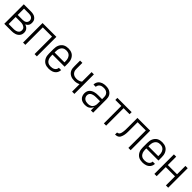

<svg xmlns="http://www.w3.org/2000/svg" viewBox="441 -2069 3618 3618"><g transform="rotate(45 2250.0 -260.0)"><path d="M66 0V-520H257Q277 -520 297.5 -517.5Q318 -515 337.5 -508Q357 -501 373.5 -488.5Q390 -476 402 -459.5Q414 -443 419 -423Q424 -403 424 -382Q424 -365 420 -347.5Q416 -330 406.5 -315.5Q397 -301 383 -290Q369 -279 353 -271Q374 -265 392.5 -253.5Q411 -242 424.5 -226Q438 -210 444 -189Q450 -168 450 -147Q450 -124 443.5 -102Q437 -80 422.5 -62Q408 -44 388.5 -31.5Q369 -19 347 -12Q325 -5 302.5 -2.5Q280 0 257 0ZM127 -297H257Q276 -297 295.5 -301Q315 -305 330.5 -315.5Q346 -326 355 -344Q364 -362 364 -381Q364 -400 355 -418Q346 -436 330 -446.5Q314 -457 295 -461Q276 -465 257 -465H127ZM127 -55H257Q272 -55 287.5 -56.5Q303 -58 317.5 -62.5Q332 -67 345.5 -74Q359 -81 369 -92.5Q379 -104 384 -118.5Q389 -133 389 -148Q389 -163 384.5 -178Q380 -193 369.5 -204Q359 -215 345.5 -222.5Q332 -230 317.5 -234.5Q303 -239 287.5 -240.5Q272 -242 257 -242H127Z M566 0V-520H934V0H873V-465H627V0Z M1250 8Q1223 8 1196.5 2.5Q1170 -3 1147 -16Q1124 -29 1106 -50Q1088 -71 1077 -95.5Q1066 -120 1062 -146.5Q1058 -173 1058 -200V-320Q1058 -347 1062 -373.5Q1066 -400 1077 -424.5Q1088 -449 1105.5 -470Q1123 -491 1146.5 -504Q1170 -517 1196.5 -522.5Q1223 -528 1250 -528Q1277 -528 1303.5 -522.5Q1330 -517 1353.5 -504Q1377 -491 1394.5 -470Q1412 -449 1423 -424.5Q1434 -400 1438 -373.5Q1442 -347 1442 -320V-232H1119V-200Q1119 -181 1121.5 -162Q1124 -143 1131 -125Q1138 -107 1149.5 -92Q1161 -77 1177 -66.5Q1193 -56 1212 -51.5Q1231 -47 1250 -47Q1272 -47 1294.5 -51.5Q1317 -56 1336 -67.5Q1355 -79 1367 -98.5Q1379 -118 1379 -141H1440Q1439 -118 1432 -96.5Q1425 -75 1411.5 -57Q1398 -39 1379 -26Q1360 -13 1339 -5.5Q1318 2 1295.5 5Q1273 8 1250 8ZM1119 -288H1381V-320Q1381 -339 1378.5 -358Q1376 -377 1369 -395Q1362 -413 1350.5 -428Q1339 -443 1323 -453.5Q1307 -464 1288 -468.5Q1269 -473 1250 -473Q1231 -473 1212 -468.5Q1193 -464 1177 -453.5Q1161 -443 1149.5 -428Q1138 -413 1131 -395Q1124 -377 1121.5 -358Q1119 -339 1119 -320Z M1873 0V-199Q1848 -186 1819.5 -179Q1791 -172 1762 -172Q1735 -172 1708 -176.5Q1681 -181 1656.5 -193Q1632 -205 1612.5 -224.5Q1593 -244 1582 -269Q1571 -294 1568.5 -321Q1566 -348 1566 -375V-520H1627V-375Q1627 -356 1628.5 -337Q1630 -318 1637.5 -300Q1645 -282 1658 -267.5Q1671 -253 1688 -244Q1705 -235 1724 -231.5Q1743 -228 1762 -228Q1792 -228 1821 -237.5Q1850 -247 1873 -265V-520H1934V0Z M2223 8Q2191 8 2160 0Q2129 -8 2105 -28.5Q2081 -49 2069.5 -79.5Q2058 -110 2058 -141Q2058 -166 2065 -190.5Q2072 -215 2087.5 -234Q2103 -253 2125 -266Q2147 -279 2170.5 -286.5Q2194 -294 2219 -296.5Q2244 -299 2268 -299H2373V-352Q2373 -368 2370 -384.5Q2367 -401 2359.5 -415.5Q2352 -430 2340 -441.5Q2328 -453 2313 -460Q2298 -467 2281.5 -470Q2265 -473 2249 -473Q2227 -473 2205.5 -469Q2184 -465 2165.5 -453Q2147 -441 2136 -421.5Q2125 -402 2125 -381V-379H2064V-381Q2064 -403 2071 -424.5Q2078 -446 2091 -464Q2104 -482 2122.5 -494.5Q2141 -507 2161.5 -514.5Q2182 -522 2204.5 -525Q2227 -528 2249 -528Q2273 -528 2297 -524Q2321 -520 2343 -510Q2365 -500 2383.5 -483.5Q2402 -467 2413.5 -445.5Q2425 -424 2429.5 -400Q2434 -376 2434 -352V0H2373V-88Q2364 -66 2349 -47Q2334 -28 2314 -15Q2294 -2 2270.5 3Q2247 8 2223 8ZM2246 -47Q2263 -47 2280.5 -50.5Q2298 -54 2313.5 -62Q2329 -70 2341 -83Q2353 -96 2360.5 -112Q2368 -128 2370.5 -145.5Q2373 -163 2373 -180V-244H2268Q2252 -244 2235 -242.5Q2218 -241 2202 -237Q2186 -233 2170.5 -226Q2155 -219 2143 -207.5Q2131 -196 2125 -180Q2119 -164 2119 -147Q2119 -124 2129.5 -103Q2140 -82 2158.5 -69Q2177 -56 2200 -51.5Q2223 -47 2246 -47Z M2720 0V-465H2560V-520H2940V-465H2780V0Z M3373 0V-465H3154V-256Q3154 -235 3154 -214Q3154 -193 3152.5 -172.5Q3151 -152 3147.5 -131.5Q3144 -111 3137.5 -91Q3131 -71 3121.5 -52.5Q3112 -34 3095 -22Q3078 -10 3057.5 -5Q3037 0 3017 0V-55Q3031 -55 3045 -62Q3059 -69 3067.5 -81Q3076 -93 3079.5 -107.5Q3083 -122 3086 -136.5Q3089 -151 3090.5 -166Q3092 -181 3092.5 -195.5Q3093 -210 3093.5 -225Q3094 -240 3094 -255V-520H3434V0Z M3750 8Q3723 8 3696.5 2.5Q3670 -3 3647 -16Q3624 -29 3606 -50Q3588 -71 3577 -95.5Q3566 -120 3562 -146.5Q3558 -173 3558 -200V-320Q3558 -347 3562 -373.5Q3566 -400 3577 -424.5Q3588 -449 3605.5 -470Q3623 -491 3646.5 -504Q3670 -517 3696.5 -522.5Q3723 -528 3750 -528Q3777 -528 3803.5 -522.5Q3830 -517 3853.5 -504Q3877 -491 3894.5 -470Q3912 -449 3923 -424.5Q3934 -400 3938 -373.5Q3942 -347 3942 -320V-232H3619V-200Q3619 -181 3621.5 -162Q3624 -143 3631 -125Q3638 -107 3649.5 -92Q3661 -77 3677 -66.5Q3693 -56 3712 -51.5Q3731 -47 3750 -47Q3772 -47 3794.5 -51.5Q3817 -56 3836 -67.5Q3855 -79 3867 -98.5Q3879 -118 3879 -141H3940Q3939 -118 3932 -96.5Q3925 -75 3911.5 -57Q3898 -39 3879 -26Q3860 -13 3839 -5.5Q3818 2 3795.5 5Q3773 8 3750 8ZM3619 -288H3881V-320Q3881 -339 3878.5 -358Q3876 -377 3869 -395Q3862 -413 3850.5 -428Q3839 -443 3823 -453.5Q3807 -464 3788 -468.5Q3769 -473 3750 -473Q3731 -473 3712 -468.5Q3693 -464 3677 -453.5Q3661 -443 3649.5 -428Q3638 -413 3631 -395Q3624 -377 3621.5 -358Q3619 -339 3619 -320Z M4066 0V-520H4127V-297H4373V-520H4434V0H4373V-242H4127V0Z"/></g></svg>

Font: Iosevka Fixed Light
Style: Regular
Weight: 300
Monospace: yes
Designer: Belleve Invis
Foundry: Belleve Invis
Version: Version 32.3.0